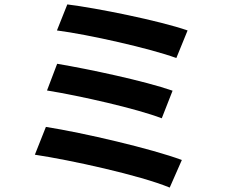

<svg xmlns="http://www.w3.org/2000/svg" viewBox="-20 -803 1040 870"><path d="M285 -783 238 -665C379 -647 663 -583 779 -540L830 -665C704 -709 416 -767 285 -783ZM239 -514 193 -393C342 -369 598 -311 713 -267L762 -392C636 -436 382 -490 239 -514ZM188 -228 138 -102C298 -78 614 -9 749 47L804 -78C667 -129 359 -201 188 -228Z"/></svg>

Font: Noto Sans HK
Style: Bold
Weight: 700
Designer: Ryoko NISHIZUKA 西塚涼子 (kana, bopomofo & ideographs); Paul D. Hunt (Latin, Greek & Cyrillic); Sandoll Communications 산돌커뮤니
Foundry: Adobe
Version: Version 2.002;hotconv 1.0.116;makeotfexe 2.5.65601